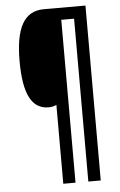

<svg xmlns="http://www.w3.org/2000/svg" viewBox="-59 -801 608 970"><g transform="rotate(-5 244.5 -316.5)"><path d="M412 127V-760H201C99 -760 56 -675 56 -509C56 -344 96 -264 182 -264C198 -264 210 -267 222 -273V127H284V-699H349V127Z"/></g></svg>

Font: Noto Sans Myanmar ExtraCondensed Medium
Style: Regular
Weight: 500
Width: 2
Designer: Monotype Design Team
Foundry: Monotype Imaging Inc.
Version: Version 2.107